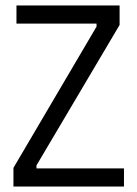

<svg xmlns="http://www.w3.org/2000/svg" viewBox="-20 -680 501 700"><path d="M29 0V-68L332 -583V-594H40V-660H416V-589L113 -77V-66H432V0Z"/></svg>

Font: Bricolage Grotesque SemiCondensed Light
Style: Regular
Weight: 300
Width: 4
Designer: Mathieu Triay
Foundry: Atelier Triay
Version: Version 1.000;gftools[0.9.30]